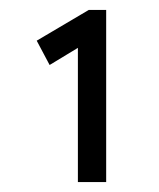

<svg xmlns="http://www.w3.org/2000/svg" viewBox="-20 -797 321 387"><path d="M137 -430V-725L146 -706L80 -666L54 -715L159 -777H194V-430H166Q160 -430 153 -430Q146 -430 137 -430Z"/></svg>

Font: Lexend Mega Light
Style: Regular
Weight: 300
Version: Version 1.007